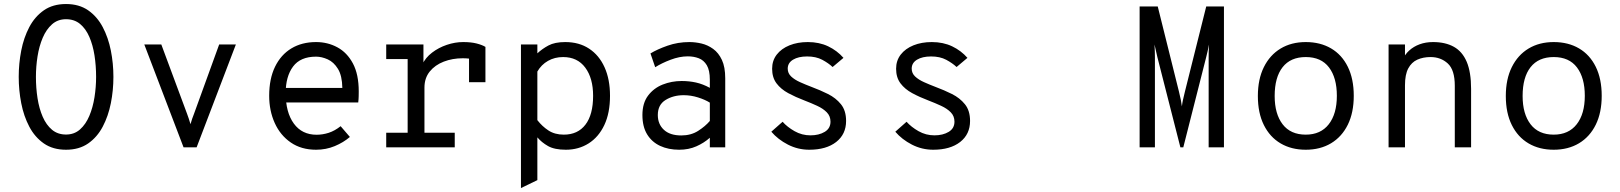

<svg xmlns="http://www.w3.org/2000/svg" viewBox="-20 -732 8048 954"><path d="M308 12Q243 12 198 -19.2Q153 -50.5 125.5 -102.8Q98 -155 85.5 -219.2Q73 -283.5 73 -350Q73 -416.5 85.5 -480.8Q98 -545 125.5 -597.2Q153 -649.5 198 -680.8Q243 -712 308 -712Q373 -712 418 -680.8Q463 -649.5 490.5 -597.2Q518 -545 530.8 -480.8Q543.5 -416.5 543.5 -350Q543.5 -283.5 530.8 -219.2Q518 -155 490.5 -102.8Q463 -50.5 418 -19.2Q373 12 308 12ZM308 -63.5Q349 -63.5 377.5 -88.8Q406 -114 423.8 -156Q441.5 -198 449.5 -248.8Q457.5 -299.5 457.5 -350Q457.5 -405.5 449.5 -456.8Q441.5 -508 424 -548.5Q406.5 -589 378 -612.8Q349.5 -636.5 308 -636.5Q267 -636.5 238.5 -611.2Q210 -586 192.2 -544.2Q174.5 -502.5 166.5 -451.8Q158.5 -401 158.5 -350Q158.5 -295 166.5 -243.8Q174.5 -192.5 192.2 -151.8Q210 -111 238.5 -87.2Q267 -63.5 308 -63.5Z M892 0 697 -511H781.5L909.5 -166.5Q913.5 -155 918 -142.5Q922.5 -130 926.5 -115Q930.5 -130 935 -142.5Q939.5 -155 944 -166.5L1069 -511H1152L957 0Z M1550.5 12Q1477 12 1424.8 -24Q1372.5 -60 1345 -121Q1317.5 -182 1317.5 -256Q1317.5 -340.5 1346.5 -400.2Q1375.5 -460 1427.8 -491.5Q1480 -523 1550.5 -523Q1608 -523 1656.2 -497Q1704.5 -471 1733.5 -416.8Q1762.5 -362.5 1762.5 -277.5Q1762.5 -268 1762.2 -254.2Q1762 -240.5 1760 -223H1381.5V-295H1681Q1680 -356 1659.2 -389.8Q1638.5 -423.5 1608.5 -437Q1578.5 -450.5 1550.5 -450.5Q1472.5 -450.5 1436 -401.2Q1399.5 -352 1399.5 -269.5Q1399.5 -173.5 1440 -118Q1480.5 -62.5 1553 -62.5Q1583.5 -62.5 1613.5 -72.2Q1643.5 -82 1672.5 -105L1718.5 -51.5Q1686.5 -24 1643.2 -6Q1600 12 1550.5 12Z M1899 0V-72.5H2005.5V-438.5H1899V-511H2084V-396.5L2078 -411Q2094 -445.5 2126.8 -470.5Q2159.5 -495.5 2200.2 -509.2Q2241 -523 2281.5 -523Q2320.5 -523 2348 -516Q2375.5 -509 2392 -499V-323.5H2310.5V-475L2335.5 -436Q2323 -439.5 2308.8 -441Q2294.5 -442.5 2279 -442.5Q2228.5 -442.5 2185 -425.8Q2141.5 -409 2115.2 -376.5Q2089 -344 2089 -297V-72.5H2239.5V0Z M2568.5 202.5V-511H2650V-467Q2673.5 -489 2705 -506Q2736.5 -523 2788.5 -523Q2857.5 -523 2907.2 -490.2Q2957 -457.5 2984 -397.5Q3011 -337.5 3011 -256Q3011 -170.5 2982.8 -110.8Q2954.5 -51 2904.8 -19.5Q2855 12 2791.5 12Q2735.5 12 2703.2 -6.2Q2671 -24.5 2650 -49.5V163ZM2781.5 -63Q2851 -63 2889 -112.8Q2927 -162.5 2927 -256Q2927 -343.5 2888 -396Q2849 -448.5 2778 -448.5Q2736 -448.5 2702.8 -429.5Q2669.5 -410.5 2650 -376.5V-135Q2673.5 -104.5 2705 -83.8Q2736.5 -63 2781.5 -63Z M3354.5 12Q3301 12 3259.8 -7.2Q3218.5 -26.5 3195.2 -64.8Q3172 -103 3172 -160.5Q3172 -219.5 3200 -256.8Q3228 -294 3272.5 -311.8Q3317 -329.5 3367 -329.5Q3404.5 -329.5 3438.2 -322Q3472 -314.5 3507 -295.5V-335.5Q3507 -382.5 3492 -407.8Q3477 -433 3452 -442.5Q3427 -452 3397.5 -452Q3356.5 -452 3312.2 -435.2Q3268 -418.5 3235.5 -398L3212 -466.5Q3245.5 -487 3296.8 -505Q3348 -523 3405.5 -523Q3434.5 -523 3465.5 -515.8Q3496.5 -508.5 3523.5 -489Q3550.5 -469.5 3567 -434.2Q3583.5 -399 3583.5 -342.5V0H3507V-47.5Q3478.5 -22 3440.2 -5Q3402 12 3354.5 12ZM3365 -59Q3413.5 -59 3449 -81.8Q3484.5 -104.5 3507 -131V-222Q3483 -237 3448 -248Q3413 -259 3377 -259Q3325.5 -259 3287 -235.2Q3248.5 -211.5 3248.5 -160.5Q3248.5 -115 3278.8 -87Q3309 -59 3365 -59Z M4001 12Q3944.5 12 3895 -13.5Q3845.5 -39 3812.5 -77.5L3868.5 -127Q3891.5 -101 3928 -80.2Q3964.5 -59.5 4007 -59.5Q4049 -59.5 4077.8 -76.8Q4106.5 -94 4106.5 -127.5Q4106.5 -155 4088.2 -173.8Q4070 -192.5 4040.2 -206.2Q4010.5 -220 3976.5 -233Q3933 -249.5 3896.5 -269.2Q3860 -289 3838.2 -318Q3816.5 -347 3816.5 -390.5Q3816.5 -431 3839.5 -460.8Q3862.5 -490.5 3902.8 -506.8Q3943 -523 3994 -523Q4050.5 -523 4095 -501.8Q4139.5 -480.5 4171 -444.5L4117 -399Q4097 -418 4065.8 -434.8Q4034.5 -451.5 3990.5 -451.5Q3947 -451.5 3920.5 -435.5Q3894 -419.5 3894 -391Q3894 -368 3911 -352Q3928 -336 3955.2 -323.8Q3982.5 -311.5 4014 -299.5Q4054.5 -284.5 4093.8 -265Q4133 -245.5 4158.5 -214Q4184 -182.5 4184 -131Q4184 -65 4134.8 -26.5Q4085.5 12 4001 12Z M4617 12Q4560.5 12 4511 -13.5Q4461.5 -39 4428.5 -77.5L4484.5 -127Q4507.5 -101 4544 -80.2Q4580.5 -59.5 4623 -59.5Q4665 -59.5 4693.8 -76.8Q4722.5 -94 4722.5 -127.5Q4722.5 -155 4704.2 -173.8Q4686 -192.5 4656.2 -206.2Q4626.5 -220 4592.5 -233Q4549 -249.5 4512.5 -269.2Q4476 -289 4454.2 -318Q4432.5 -347 4432.5 -390.5Q4432.5 -431 4455.5 -460.8Q4478.5 -490.5 4518.8 -506.8Q4559 -523 4610 -523Q4666.5 -523 4711 -501.8Q4755.5 -480.5 4787 -444.5L4733 -399Q4713 -418 4681.8 -434.8Q4650.5 -451.5 4606.5 -451.5Q4563 -451.5 4536.5 -435.5Q4510 -419.5 4510 -391Q4510 -368 4527 -352Q4544 -336 4571.2 -323.8Q4598.5 -311.5 4630 -299.5Q4670.5 -284.5 4709.8 -265Q4749 -245.5 4774.5 -214Q4800 -182.5 4800 -131Q4800 -65 4750.8 -26.5Q4701.5 12 4617 12Z M5642.5 0V-700H5732.5L5838 -276.5Q5844 -252 5847.2 -236.2Q5850.5 -220.5 5852.5 -203.5Q5854.5 -220.5 5858 -236.2Q5861.5 -252 5867.5 -276.5L5973.5 -700H6061.5V0H5985.5V-447Q5985.5 -457.5 5985.8 -476Q5986 -494.5 5987.5 -511Q5984 -494 5980.5 -478.2Q5977 -462.5 5973 -447L5859.5 0H5845L5731 -447Q5727.5 -462.5 5723.8 -478.5Q5720 -494.5 5716.5 -511Q5717.5 -494.5 5718 -476Q5718.5 -457.5 5718.5 -447V0Z M6468 12Q6396.5 12 6343 -19.5Q6289.5 -51 6259.8 -110.8Q6230 -170.5 6230 -255Q6230 -338.5 6259.8 -398.5Q6289.5 -458.5 6343 -490.8Q6396.5 -523 6468 -523Q6540 -523 6593.8 -491.5Q6647.5 -460 6677 -400Q6706.5 -340 6706.5 -256Q6706.5 -172.5 6677 -112.5Q6647.5 -52.5 6593.8 -20.2Q6540 12 6468 12ZM6468 -63Q6542 -63 6582.2 -114.5Q6622.5 -166 6622.5 -256Q6622.5 -345.5 6583.5 -397Q6544.5 -448.5 6468 -448.5Q6392.5 -448.5 6353 -398.2Q6313.5 -348 6313.5 -255Q6313.5 -166 6353 -114.5Q6392.5 -63 6468 -63Z M6879.5 0V-511H6961V-415.5L6948 -433Q6960 -461 6982 -481Q7004 -501 7034 -512Q7064 -523 7100.5 -523Q7161.5 -523 7203.8 -499.5Q7246 -476 7267.8 -424.8Q7289.5 -373.5 7289.5 -290.5V0H7208.5V-306Q7208.5 -384.5 7173.8 -416.5Q7139 -448.5 7088 -448.5Q7051 -448.5 7022.2 -435.5Q6993.5 -422.5 6977.2 -392Q6961 -361.5 6961 -308V0Z M7700 12Q7628.5 12 7575 -19.5Q7521.5 -51 7491.8 -110.8Q7462 -170.5 7462 -255Q7462 -338.5 7491.8 -398.5Q7521.5 -458.5 7575 -490.8Q7628.5 -523 7700 -523Q7772 -523 7825.8 -491.5Q7879.5 -460 7909 -400Q7938.5 -340 7938.5 -256Q7938.5 -172.5 7909 -112.5Q7879.5 -52.5 7825.8 -20.2Q7772 12 7700 12ZM7700 -63Q7774 -63 7814.2 -114.5Q7854.5 -166 7854.5 -256Q7854.5 -345.5 7815.5 -397Q7776.5 -448.5 7700 -448.5Q7624.5 -448.5 7585 -398.2Q7545.5 -348 7545.5 -255Q7545.5 -166 7585 -114.5Q7624.5 -63 7700 -63Z"/></svg>

Font: Overpass Mono
Style: Regular
Weight: 400
Designer: Delve Withrington, Dave Bailey
Foundry: Delve Fonts LLC
Version: Version 4.000